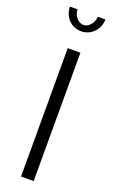

<svg xmlns="http://www.w3.org/2000/svg" viewBox="-175 -957 598 998"><g transform="rotate(20 124.0 -458.5)"><path d="M159 0V-710H89V0ZM124 -851C95 -851 68 -882 68 -917H26C26 -860 68 -816 124 -816C178 -816 222 -861 222 -917H181C177 -880 152 -851 124 -851Z"/></g></svg>

Font: Raleway Reg
Style: Regular
Weight: 400
Designer: Matt McInerney, Pablo Impallari, Rodrigo Fuenzalida
Foundry: Matt McInerney, Pablo Impallari, Rodrigo Fuenzalida
Version: Version 3.00 July 28, 2015